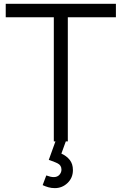

<svg xmlns="http://www.w3.org/2000/svg" viewBox="-20 -740 637 1005"><path d="M335 0H261.7V-649.7H10V-720H586.7V-649.7H335ZM267 244.7Q249 244.7 233.2 240.2Q217.3 235.7 203.3 229L222.3 178.3Q245.5 187 261 187Q280.5 187 291.1 174.8Q301.7 162.7 301.7 148Q301.7 125 281.2 114.9Q260.8 104.8 235.3 97L272.3 -5.7L326.7 -6L301.3 64Q328.2 76 344.9 96.9Q361.7 117.8 361.7 150.3Q361.7 190.8 333.6 217.8Q305.5 244.7 267 244.7Z"/></svg>

Font: Manrope Variable Light
Style: Regular
Weight: 200
Designer: Mikhail Sharanda
Foundry: Mikhail Sharanda
Version: Version 4.505